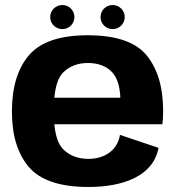

<svg xmlns="http://www.w3.org/2000/svg" viewBox="-20 -739 710 765"><path d="M332.5 6C472 6 591.5 -38.5 611.5 -150L458 -201.5C447.5 -137 393 -106 333 -106C290.5 -106 257 -119 231.5 -144.5C213 -163.5 201 -196.5 196.5 -244H627C629 -259 630 -276.5 630 -297C630 -390 608.5 -464 565 -517.5C521.5 -571.5 443 -598.5 329.5 -598.5C219 -598.5 141 -572 95.5 -519C50 -466 27.5 -391 27.5 -294.5C27.5 -200 50 -126.5 95 -73.5C140.5 -20.5 219.5 6 332.5 6ZM196.5 -349.5C201 -397.5 212.5 -431 231.5 -450C256.5 -475 289.5 -488 330 -488C370.5 -488 402.5 -476 425 -453C446 -432 457.5 -397.5 459.5 -349.5ZM228.5 -623C255 -623 276.5 -644.5 276.5 -671C276.5 -697.5 255 -719 228.5 -719C201.5 -719 180 -697.5 180 -671C180 -644.5 201.5 -623 228.5 -623ZM429 -623C455.5 -623 477 -644.5 477 -671C477 -697.5 455.5 -719 429 -719C402 -719 380.5 -697.5 380.5 -671C380.5 -644.5 402 -623 429 -623Z"/></svg>

Font: Anybody
Style: Bold
Weight: 700
Designer: Tyler Finck
Foundry: Etcetera Type Company
Version: Version 1.110